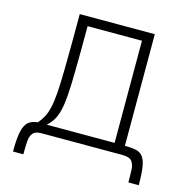

<svg xmlns="http://www.w3.org/2000/svg" viewBox="-119 -817 1067 1075"><g transform="rotate(15 414.5 -280.0)"><path d="M50 140Q50 62 59.5 21.5Q69 -19 89.5 -35Q110 -51 142 -54Q160 -74 172.5 -97.5Q185 -121 193 -155.5Q201 -190 205 -244Q209 -298 210 -380Q211 -436 211.5 -507.5Q212 -579 212 -669V-700H647V-53Q685 -53 710 -48Q735 -43 750.5 -24.5Q766 -6 772.5 33Q779 72 779 140H719Q719 98 717.5 66.5Q716 35 701.5 17.5Q687 0 646 0H176Q142 0 128 17.5Q114 35 112 66.5Q110 98 110 140ZM587 -54V-646H272Q272 -564 271.5 -498Q271 -432 270 -380Q269 -298 265 -244.5Q261 -191 252.5 -156Q244 -121 230 -97.5Q216 -74 194 -54Z"/></g></svg>

Font: Moderustic Light
Style: Regular
Weight: 300
Designer: Tural Alisoy
Foundry: TAFT Foundry
Version: Version 2.120